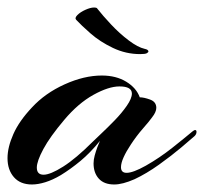

<svg xmlns="http://www.w3.org/2000/svg" viewBox="-30 -490 543 511"><path d="M55 1Q24 1 7 -18.5Q-10 -38 -10 -69Q-10 -98 5.5 -133Q21 -168 55 -204Q90 -242 142 -265.5Q194 -289 241 -289Q279 -289 306 -272.5Q333 -256 342 -231Q353 -231 369.5 -225Q386 -219 386 -203Q386 -192 375 -178Q368 -168 350.5 -148Q333 -128 318 -105Q306 -87 299 -71.5Q292 -56 292 -45Q292 -30 307 -30Q324 -30 358 -49Q395 -70 429 -97Q463 -124 482 -140Q487 -144 489 -144Q493 -144 493 -139Q493 -133 488 -128Q479 -120 453 -98Q427 -76 393.5 -52Q360 -28 328 -13Q312 -6 298.5 -2.5Q285 1 274 1Q247 1 233 -14.5Q219 -30 219 -55Q219 -65 222 -76Q225 -87 229 -98L236 -115Q210 -83 184 -61.5Q158 -40 132 -24Q110 -11 90.5 -5Q71 1 55 1ZM86 -25Q104 -25 138 -46.5Q172 -68 217 -113Q223 -119 239.5 -134.5Q256 -150 275 -169.5Q294 -189 307.5 -208.5Q321 -228 321 -241Q321 -260 288 -260Q259 -260 218.5 -237.5Q178 -215 141 -171Q103 -126 85.5 -93.5Q68 -61 68 -44Q68 -25 86 -25ZM343 -346Q305 -346 270.5 -362.5Q236 -379 211 -401Q186 -423 173 -437Q168 -442 176 -450Q184 -458 197.5 -464Q211 -470 220 -470Q228 -470 229 -467Q243 -449 265.5 -425Q288 -401 312.5 -382.5Q337 -364 355 -360Q365 -358 365 -353Q365 -351 361 -348.5Q357 -346 343 -346Z"/></svg>

Font: Arizonia
Style: Regular
Weight: 400
Designer: Robert E. Leuschke
Foundry: Robert E. Leuschke
Version: Version 1.010; ttfautohint (v1.8.4.7-5d5b)